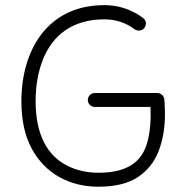

<svg xmlns="http://www.w3.org/2000/svg" viewBox="-20 -705 718 745"><path d="M320.8 -316.9C320.8 -301.8 333 -290 348.1 -290H564C566.4 -238.8 562.5 -193.8 552.2 -155.3C532.2 -78.6 476.6 -34.7 361.8 -34.7C316.4 -34.7 274.9 -44.4 238.3 -63.5C164.6 -101.6 118.2 -181.6 118.2 -312C118.2 -373 127.9 -427.2 147 -475.1C185.5 -570.8 263.7 -629.9 384.8 -629.9C429.2 -629.9 468.3 -617.2 502.4 -591.3C514.6 -583 532.2 -585 540.5 -597.2C549.8 -609.4 547.4 -626 535.2 -635.3C490.2 -668.5 439.9 -685.1 384.8 -685.1C164.1 -685.1 63 -509.8 63 -312C63 -238.3 76.7 -176.8 103.5 -127.4C157.2 -29.3 252 19.5 361.8 19.5C426.8 19.5 478.5 6.8 516.1 -18.6C553.7 -43.9 580.1 -78.1 596.2 -120.6C612.3 -163.1 620.1 -210.4 620.1 -262.2C620.1 -281.2 619.1 -299.3 617.7 -318.8C617.2 -331.1 605.5 -344.2 590.3 -344.2H348.1C333 -344.2 320.8 -332 320.8 -316.9Z"/></svg>

Font: Mikhak Light
Style: Regular
Weight: 300
Designer: Amin Abedi
Version: Version 3.2